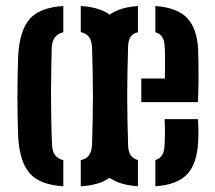

<svg xmlns="http://www.w3.org/2000/svg" viewBox="-20 -628 732 655"><path d="M42 -162Q41 -187 40.2 -222.2Q39.5 -257.5 39.5 -297Q39.5 -336.5 40.2 -373.5Q41 -410.5 42 -438.5Q47 -524.5 81.5 -563.5Q116 -602.5 196 -607.5V-518Q176 -513 166.8 -499.8Q157.5 -486.5 156.5 -465Q155.5 -430 154.8 -390Q154 -350 154 -307.5Q154 -265 154.8 -221.8Q155.5 -178.5 157.5 -135.5Q158 -113 167.2 -99.8Q176.5 -86.5 196 -81.5V7.5Q115 2.5 80.8 -37.5Q46.5 -77.5 42 -162ZM255.5 7.5V-81.5Q276 -86.5 284.5 -99.8Q293 -113 294 -134.5Q295.5 -179.5 296.2 -220.8Q297 -262 297 -301.8Q297 -341.5 296.2 -382Q295.5 -422.5 294 -466Q293 -488 284.2 -501Q275.5 -514 255.5 -518.5V-607.5Q310.5 -604 343 -585.2Q375.5 -566.5 390.8 -530.5Q406 -494.5 409 -438.5Q410 -412 410.8 -376.2Q411.5 -340.5 411.5 -301.8Q411.5 -263 410.8 -226.5Q410 -190 409 -162Q405.5 -105.5 390.2 -69.2Q375 -33 342.8 -14.5Q310.5 4 255.5 7.5ZM300 -145.5Q299 -175 298.2 -216Q297.5 -257 297.5 -301.2Q297.5 -345.5 298.2 -385.5Q299 -425.5 300 -453Q305 -529.5 340.2 -566Q375.5 -602.5 450.5 -607.5V-518Q432.5 -513.5 425 -501.5Q417.5 -489.5 417 -469.5Q415.5 -424 414.8 -382.2Q414 -340.5 414 -300.2Q414 -260 414.8 -219Q415.5 -178 417 -133Q417.5 -111 425.5 -99Q433.5 -87 450.5 -82V7.5Q372.5 2 338.5 -34.5Q304.5 -71 300 -145.5ZM510 7.5V-82Q526 -87 533.2 -99.2Q540.5 -111.5 541.5 -133.5Q542.5 -148.5 542.8 -170.8Q543 -193 541.5 -221.5H655Q656.5 -210 656.8 -185.8Q657 -161.5 656 -145.5Q652.5 -70 618.8 -33.8Q585 2.5 510 7.5ZM462 -279.5V-360H542.5Q543 -383 543 -405.5Q543 -428 542.8 -445.2Q542.5 -462.5 541.5 -469.5Q541 -490.5 533.2 -502Q525.5 -513.5 510 -518V-607.5Q585 -602 618.8 -566.2Q652.5 -530.5 656 -457.5Q656.5 -445.5 657 -415.8Q657.5 -386 657.2 -349Q657 -312 655 -279.5Z"/></svg>

Font: Big Shoulders Stencil Text Thin
Style: Bold
Weight: 700
Version: Version 2.001